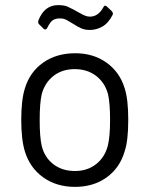

<svg xmlns="http://www.w3.org/2000/svg" viewBox="-20 -722 576 750"><path d="M273 8Q201 8 149 -29Q97 -66 77 -131Q63 -177 63 -254Q63 -331 77 -376Q96 -440 148 -477Q200 -514 274 -514Q345 -514 396.5 -477Q448 -440 467 -377Q481 -334 481 -254Q481 -173 467 -131Q448 -66 396.5 -29Q345 8 273 8ZM273 -54Q321 -54 355 -80.5Q389 -107 401 -152Q410 -188 410 -253Q410 -319 402 -354Q390 -399 355.5 -425.5Q321 -452 272 -452Q223 -452 189 -425.5Q155 -399 143 -354Q135 -319 135 -253Q135 -187 143 -152Q154 -107 188.5 -80.5Q223 -54 273 -54ZM331 -605Q312 -605 298 -611Q284 -617 269 -627Q251 -638 241 -643.5Q231 -649 219 -650Q215 -650 212 -650Q198 -650 187 -643.5Q176 -637 164 -612Q161 -607 157 -607Q153 -607 150 -610L132 -628Q129 -631 129 -636Q129 -639 130 -642Q153 -702 207 -702Q231 -702 244 -696Q257 -690 267.5 -684.5Q278 -679 281 -677Q285 -675 295.5 -669Q306 -663 314.5 -660Q323 -657 331 -657Q364 -657 384 -694Q387 -700 391 -700Q394 -700 398 -696L416 -679Q421 -674 421 -669Q421 -666 420 -664Q403 -631 379.5 -618Q356 -605 331 -605Z"/></svg>

Font: LinhAnh
Style: Regular
Weight: 400
Designer: Jeremy Tribby
Foundry: Tribby Type
Version: Version 1.408